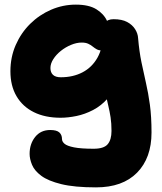

<svg xmlns="http://www.w3.org/2000/svg" viewBox="-20 -550 700 830"><path d="M395 260Q302 260 245 246Q188 232 158.5 210Q129 188 118.5 162.5Q108 137 108 115Q108 72 132 42Q156 12 197 12Q225 12 236.5 22.5Q248 33 248 51Q248 62 259 71.5Q270 81 300 87Q330 93 385 93Q429 93 445.5 73.5Q462 54 462 16Q462 -17 458 -43Q454 -69 448 -93.5Q442 -118 436 -146.5Q430 -175 425 -212L489 -205Q474 -157 446 -125Q418 -93 382.5 -74.5Q347 -56 310.5 -48.5Q274 -41 242 -41Q175 -41 126.5 -65Q78 -89 51.5 -134Q25 -179 25 -242Q25 -303 48 -355.5Q71 -408 110.5 -447Q150 -486 201 -508Q252 -530 308 -530Q364 -530 396.5 -510Q429 -490 443 -459Q457 -428 457 -395Q457 -366 445 -349Q433 -332 420 -332Q407 -332 398 -337Q389 -342 380.5 -349Q372 -356 361 -361Q350 -366 333 -366Q311 -366 287 -356Q263 -346 243 -330Q223 -314 210.5 -294.5Q198 -275 198 -256Q198 -237 209 -226.5Q220 -216 243 -216Q296 -216 337 -237.5Q378 -259 401.5 -301Q425 -343 425 -404Q425 -437 435 -452Q445 -467 471 -467Q507 -467 529.5 -455Q552 -443 564 -424Q576 -405 577 -385Q582 -327 591.5 -281Q601 -235 611 -191.5Q621 -148 628 -97Q635 -46 635 23Q635 133 572.5 196.5Q510 260 395 260Z"/></svg>

Font: Shantell Sans ExtraBold
Style: Regular
Weight: 800
Designer: Stephen Nixon, Anya Danilova, Shantell Martin
Foundry: Arrow Type
Version: Version 1.011;[c5ecc13dd]